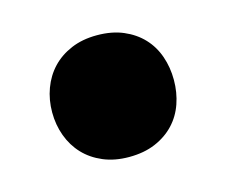

<svg xmlns="http://www.w3.org/2000/svg" viewBox="-51 -441 454 384"><g transform="rotate(-15 176.0 -249.0)"><path d="M301 -249Q301 -223 293 -200Q285 -177 269 -160Q253 -143 229.5 -133Q206 -123 175 -123Q145 -123 121.5 -133Q98 -143 82 -160Q66 -177 57.5 -200Q49 -223 49 -249Q49 -275 57.5 -298Q66 -321 82 -338Q98 -355 121.5 -365Q145 -375 175 -375Q206 -375 229.5 -365Q253 -355 269 -338Q285 -321 293 -298Q301 -275 301 -249Z"/></g></svg>

Font: Sniglet
Style: ExtraBold
Weight: 800
Version: Version 2.000; ttfautohint (v0.95) -l 8 -r 50 -G 200 -x 14 -